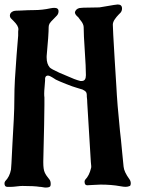

<svg xmlns="http://www.w3.org/2000/svg" viewBox="-23 -675 644 856"><path d="M77 154Q68 154 52 156Q36 158 28 158H9Q-3 158 -3 142Q-3 138 0 133Q20 113 26 81Q26 80 28 54Q29 24 32.5 -35Q36 -94 38.5 -143.5Q41 -193 41 -235Q41 -275 43.5 -321Q46 -367 51 -430Q56 -493 58 -516Q58 -525 58 -534L59 -544Q59 -553 53.5 -562Q48 -571 37 -582Q26 -593 25 -594Q21 -599 21 -605Q21 -619 36 -625Q43 -628 69 -628Q105 -630 129 -630Q165 -630 202 -638Q212 -640 219 -640Q238 -640 238 -625Q238 -614 231 -606Q228 -602 215.5 -590Q203 -578 198 -570Q194 -562 194 -555Q194 -520 185 -425V-418Q185 -390 199 -374Q206 -367 241 -351Q244 -350 274 -337Q311 -320 335 -314H342Q360 -314 360 -340Q360 -375 355 -448Q350 -521 350 -554Q350 -560 347 -567Q344 -574 341 -578Q338 -582 332.5 -589Q327 -596 326 -598Q311 -610 311 -620Q311 -622 313 -626Q321 -640 340 -640Q347 -641 366 -641Q374 -641 393.5 -641.5Q413 -642 420 -642Q429 -643 459 -648.5Q489 -654 502 -655Q521 -655 521 -637Q521 -626 514 -618Q513 -617 506.5 -610.5Q500 -604 497 -600Q494 -596 489.5 -590Q485 -584 482.5 -577.5Q480 -571 480 -565Q480 -547 488 -414Q491 -356 496 -286Q498 -254 498 -251Q498 -236 512 -90Q516 -58 521.5 2.5Q527 63 528 68Q530 91 554 124Q560 132 560 143Q560 151 556 154Q547 158 537 158Q528 158 512 155Q474 148 425 148Q416 148 392.5 149.5Q369 151 366 151Q354 151 354 135Q354 130 357 126Q375 108 383 74Q385 70 382 47Q367 -210 366 -216Q366 -223 365.5 -229.5Q365 -236 364.5 -239.5Q364 -243 364 -244V-250Q364 -257 362 -262Q360 -267 353.5 -271Q347 -275 344.5 -276Q342 -277 331 -280Q320 -283 318 -284Q303 -288 271.5 -300.5Q240 -313 226 -320Q211 -330 203 -334Q196 -338 191 -338Q176 -338 178 -316Q178 -311 176 -290Q174 -269 174 -258Q174 -246 175 -241V-206Q175 -154 170 43V50Q170 79 176 93Q182 107 198 126Q203 133 203 145Q203 156 198 158Q193 161 184 161H177Q174 161 167 159.5Q160 158 154 158Q129 154 77 154Z"/></svg>

Font: Fedorovsk Unicode
Style: Medium
Weight: 500
Designer: Aleksandr Andreev and Nikita Simmons
Version: Version 3.2